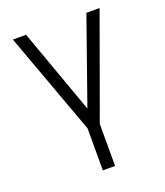

<svg xmlns="http://www.w3.org/2000/svg" viewBox="-138 -639 806 937"><g transform="rotate(-20 265.0 -170.0)"><path d="M39.8 -545.5H108.3L266.3 -104.8L421.5 -545.5H490.1L297.6 -13.8V204.5H234V-13.8Z"/></g></svg>

Font: Inter P Light
Style: Regular
Weight: 300
Designer: Rasmus Andersson
Foundry: rsms
Version: Version 3.018;git-588b23468